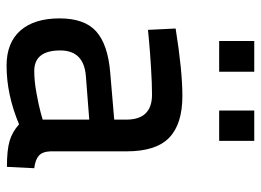

<svg xmlns="http://www.w3.org/2000/svg" viewBox="-122 -640 774 569"><g transform="rotate(90 264.5 -356.0)"><path d="M429 -345V-119Q430 -95 442 -84.5Q454 -74 479 -71L475 10Q425 10 398 2Q371 -6 349 -26Q261 11 175 11Q107 11 71 -30Q35 -71 35 -146Q35 -220 73.5 -254.5Q112 -289 194 -296L335 -308V-344Q335 -420 261 -420Q228 -420 180 -417Q132 -414 100 -411L69 -408L65 -490Q190 -510 265 -510Q348 -510 388.5 -471Q429 -432 429 -345ZM335 -234 206 -224Q130 -218 130 -148Q130 -71 191 -71Q220 -71 256 -77.5Q292 -84 314 -90L335 -96ZM102 -619V-723H193V-619ZM308 -619V-723H398V-619Z"/></g></svg>

Font: TypoPRO Titillium Text
Style: 600 wt
Weight: 600
Designer: Accademia di Belle Arti di Urbino and others
Foundry: Accademia di Belle Arti di Urbino and others.
Version: Version 25.000